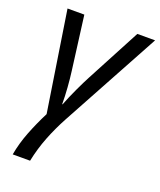

<svg xmlns="http://www.w3.org/2000/svg" viewBox="-143 -626 798 956"><g transform="rotate(20 256.0 -148.0)"><path d="M40 240Q51 178 75 116.5Q99 55 130 -6L48 -536H137L174 -251Q179 -214 182.5 -167Q186 -120 186 -79H188Q205 -123 227.5 -171Q250 -219 266 -249L418 -536H512L228 -14Q195 47 170.5 109.5Q146 172 132 240Z"/></g></svg>

Font: Manna Sans
Style: Italic
Weight: 400
Italic angle: -12°
Designer: Monotype Design Team
Foundry: Monotype Imaging Inc.
Version: Version 2.001.1; ttfautohint (v1.8.2)